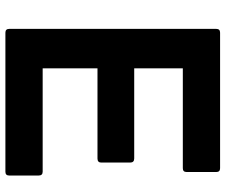

<svg xmlns="http://www.w3.org/2000/svg" viewBox="-82 -716 835 711"><g transform="rotate(90 335.5 -360.5)"><path d="M101 37Q87 37 87 23V-744Q87 -758 101 -758H603Q617 -758 617 -744V-634Q617 -620 603 -620H233V-440H567Q582 -440 582 -425V-318Q582 -304 567 -304H233V-101H616Q630 -101 630 -86V23Q630 37 616 37Z"/></g></svg>

Font: LINE Seed JP_TTF Bold
Style: Regular
Weight: 700
Designer: LINE & Fontrix & Fontworks
Version: Version 1.009